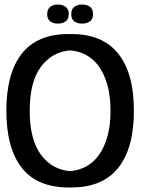

<svg xmlns="http://www.w3.org/2000/svg" viewBox="-20 -822 640 846"><path d="M341 -718Q320 -718 307 -728Q294 -738 294 -760Q294 -781 307 -791.5Q320 -802 341 -802Q363 -802 376.5 -792Q390 -782 390 -760Q390 -738 376.5 -728Q363 -718 341 -718ZM235 -718Q214 -718 201 -728Q188 -738 188 -760Q188 -781 201 -791.5Q214 -802 235 -802Q256 -802 269.5 -791.5Q283 -781 283 -760Q283 -738 269.5 -728Q256 -718 235 -718ZM295 4H282Q144 4 76 -82.5Q8 -169 8 -334Q8 -499 76 -585.5Q144 -672 282 -672H295Q432 -672 501 -585.5Q570 -499 570 -334Q570 -169 501 -82.5Q432 4 295 4ZM289 -600Q210 -594 160.5 -528Q111 -462 111 -334Q111 -206 160.5 -140Q210 -74 289 -68Q328 -71 360.5 -89Q393 -107 416.5 -140Q440 -173 453.5 -221.5Q467 -270 467 -334Q467 -398 453.5 -446.5Q440 -495 416.5 -528Q393 -561 360.5 -579Q328 -597 289 -600Z"/></svg>

Font: Jura
Style: Bold
Weight: 700
Designer: Ed Merritt
Foundry: Ten by Twenty
Version: Version 1.007